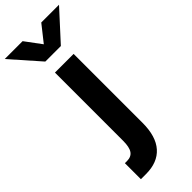

<svg xmlns="http://www.w3.org/2000/svg" viewBox="-424 -888 1143 1143"><g transform="rotate(-45 147.5 -316.5)"><path d="M-81.1 -856.4H69.3L145.5 -753.9L226.6 -856.4H376L210 -674.8H79.1ZM-13.7 87.9H3.9Q40 87.9 56.6 64Q73.2 40 73.2 -13.7V-587.9H230.5V-7.8Q230.5 106.4 178.7 164.6Q127 222.7 29.3 222.7H-13.7Z"/></g></svg>

Font: Gothic A1 Black
Style: Regular
Weight: 900
Version: Version 2.50